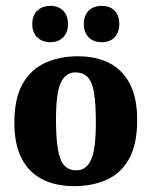

<svg xmlns="http://www.w3.org/2000/svg" viewBox="-20 -625 518 655"><path d="M307 -206Q307 -269 301 -307Q295 -345 279.5 -361.5Q264 -378 237 -378Q204 -378 187.5 -343Q171 -308 171 -217Q171 -154 177.5 -116Q184 -78 199 -61Q214 -44 241 -44Q274 -44 290.5 -79.5Q307 -115 307 -206ZM29 -207Q29 -290 57.5 -339.5Q86 -389 135 -411Q184 -433 245 -433Q309 -433 354 -409.5Q399 -386 423.5 -338Q448 -290 448 -216Q448 -132 420 -82.5Q392 -33 343.5 -11.5Q295 10 233 10Q170 10 124 -13.5Q78 -37 53.5 -85Q29 -133 29 -207ZM212 -543Q212 -514.6 195.5 -497.8Q179 -481 152.2 -481Q124 -481 107 -497.8Q90 -514.6 90 -543Q90 -572 107.1 -588.5Q124.3 -605 152 -605Q179 -605 195.5 -588.5Q212 -572 212 -543ZM387 -543Q387 -514.6 371 -497.8Q355 -481 327 -481Q299 -481 282.5 -497.8Q266 -514.6 266 -543Q266 -572 282.5 -588.5Q299 -605 327 -605Q355 -605 371 -588.5Q387 -572 387 -543Z"/></svg>

Font: Yrsa
Style: Regular
Weight: 400
Designer: Anna Giedrys (Yrsa+Rasa design), David Brezina (Yrsa art-direction, Rasa art-direction, design)
Foundry: Rosetta Type Foundry
Version: Version 2.004